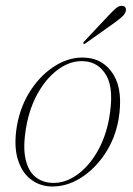

<svg xmlns="http://www.w3.org/2000/svg" viewBox="-20 -647 468 674"><path d="M281 -444.5Q344.5 -440.5 378.8 -384.2Q413 -328 396 -227Q384 -160 347.8 -106Q311.5 -52 261.5 -21.2Q211.5 9.5 158 7.5Q118 6 86.8 -18.5Q55.5 -43 41.8 -90Q28 -137 39.5 -206Q52.5 -278 89.8 -333.2Q127 -388.5 177.8 -418.5Q228.5 -448.5 281 -444.5ZM164 -5Q208 -3.5 249.2 -32.5Q290.5 -61.5 320.8 -113.2Q351 -165 363 -231Q381 -332.5 354.2 -380.5Q327.5 -428.5 276 -432Q231.5 -435.5 189.2 -406.8Q147 -378 115.8 -325Q84.5 -272 72 -201.5Q60 -132.5 69.5 -89.5Q79 -46.5 104 -26.2Q129 -6 164 -5ZM360 -591.5Q375.5 -608 386.8 -617.8Q398 -627.5 408.5 -626.5Q417.5 -626 420.5 -620Q423.5 -614 421 -606Q418 -596.5 408 -587.8Q398 -579 384.5 -569L280.5 -495Q275.5 -491.5 273 -494Q270.5 -496.5 276 -502Z"/></svg>

Font: Fraunces 72pt S000 Thin
Style: Italic
Weight: 100
Italic angle: -16°
Version: Version 1.000; ttfautohint (v1.8.3)